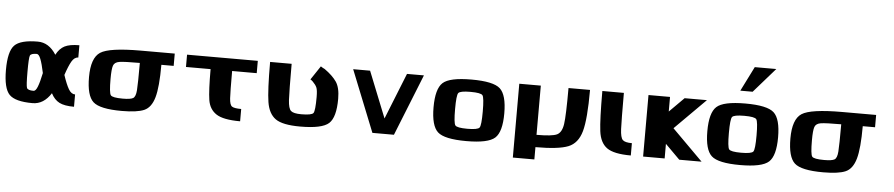

<svg xmlns="http://www.w3.org/2000/svg" viewBox="-54 -1409 9045 1943"><g transform="rotate(5 4469.0 -437.5)"><path d="M718.8 -125V0Q621.1 0 569.3 -26.4Q517.6 -52.7 484.4 -117.2Q410.2 0 296.9 0Q121.1 0 60.5 -62.5Q0 -125 0 -312.5Q0 -500 60.5 -562.5Q121.1 -625 296.9 -625Q410.2 -625 484.4 -507.8Q517.6 -572.3 569.3 -598.6Q621.1 -625 718.8 -625V-500Q679.7 -500 652.3 -453.1Q625 -406.2 593.8 -312.5Q625 -218.8 652.3 -171.9Q679.7 -125 718.8 -125ZM296.9 -500Q238.3 -500 228.5 -476.6Q218.8 -453.1 218.8 -312.5Q218.8 -171.9 228.5 -148.4Q238.3 -125 296.9 -125Q318.4 -125 336.9 -171.9Q355.5 -218.8 375 -312.5Q355.5 -406.2 336.9 -453.1Q318.4 -500 296.9 -500Z M1203.1 -125Q1281.2 -125 1307.6 -140.6Q1334 -156.2 1338.9 -222.7Q1343.8 -289.1 1343.8 -500Q1185.5 -500 1136.7 -492.2Q1087.9 -484.4 1075.2 -449.2Q1062.5 -414.1 1062.5 -312.5Q1062.5 -171.9 1080.1 -148.4Q1097.7 -125 1203.1 -125ZM1687.5 -500H1562.5Q1562.5 -273.4 1532.2 -168Q1502 -62.5 1430.7 -31.2Q1359.4 0 1203.1 0Q980.5 0 912.1 -62.5Q843.8 -125 843.8 -312.5Q843.8 -507.8 933.6 -566.4Q1023.4 -625 1343.8 -625H1687.5Z M2406.2 -125V0Q2234.4 0 2163.1 -46.9Q2091.8 -93.8 2077.1 -187.5Q2062.5 -281.2 2062.5 -500H1812.5V-625H2531.2V-500H2281.2Q2281.2 -289.1 2285.2 -222.7Q2289.1 -156.2 2312.5 -140.6Q2335.9 -125 2406.2 -125Z M3015.6 0Q2835.9 0 2764.6 -50.8Q2693.4 -101.6 2674.8 -218.8Q2656.2 -335.9 2656.2 -625H2875Q2875 -343.8 2879.9 -257.8Q2884.8 -171.9 2911.1 -148.4Q2937.5 -125 3015.6 -125Q3121.1 -125 3138.7 -148.4Q3156.2 -171.9 3156.2 -312.5Q3156.2 -382.8 3144.5 -409.2Q3132.8 -435.5 3103.5 -464.8Q3091.8 -476.6 3078.1 -484.4L3171.9 -625Q3191.4 -611.3 3212.9 -601.6Q3293 -544.9 3334 -486.3Q3375 -427.7 3375 -312.5Q3375 -125 3306.6 -62.5Q3238.3 0 3015.6 0Z M3671.9 -625 3859.4 -156.2 4046.9 -625H4218.8L3968.8 0H3750L3500 -625Z M4843.8 -312.5Q4843.8 -453.1 4826.2 -476.6Q4808.6 -500 4703.1 -500Q4597.7 -500 4580.1 -476.6Q4562.5 -453.1 4562.5 -312.5Q4562.5 -171.9 4580.1 -148.4Q4597.7 -125 4703.1 -125Q4808.6 -125 4826.2 -148.4Q4843.8 -171.9 4843.8 -312.5ZM5062.5 -312.5Q5062.5 -125 4994.1 -62.5Q4925.8 0 4703.1 0Q4480.5 0 4412.1 -62.5Q4343.8 -125 4343.8 -312.5Q4343.8 -500 4412.1 -562.5Q4480.5 -625 4703.1 -625Q4925.8 -625 4994.1 -562.5Q5062.5 -500 5062.5 -312.5Z M5406.2 -625V-125Q5564.5 -125 5613.3 -148.4Q5662.1 -171.9 5674.8 -257.8Q5687.5 -343.8 5687.5 -625H5906.2Q5906.2 -328.1 5871.1 -203.1Q5835.9 -78.1 5738.3 -39.1Q5640.6 0 5406.2 0V125H5187.5V-625Z M6250 -625Q6250 -343.8 6253.9 -257.8Q6257.8 -171.9 6281.2 -148.4Q6304.7 -125 6375 -125V0Q6201.5 0 6131 -50.8Q6060.5 -101.6 6045.9 -218.8Q6031.2 -335.9 6031.2 -625Z M6718.8 -625V-476.6L6867.2 -625H7093.8L6781.2 -312.5L7093.8 0H6867.2L6718.8 -148.4V0H6500V-625Z M7625 -312.5Q7625 -453.1 7607.4 -476.6Q7589.8 -500 7484.4 -500Q7378.9 -500 7361.3 -476.6Q7343.8 -453.1 7343.8 -312.5Q7343.8 -171.9 7361.3 -148.4Q7378.9 -125 7484.4 -125Q7589.8 -125 7607.4 -148.4Q7625 -171.9 7625 -312.5ZM7843.8 -312.5Q7843.8 -125 7775.4 -62.5Q7707 0 7484.4 0Q7261.7 0 7193.4 -62.5Q7125 -125 7125 -312.5Q7125 -500 7193.4 -562.5Q7261.7 -625 7484.4 -625Q7707 -625 7775.4 -562.5Q7843.8 -500 7843.8 -312.5ZM7546.9 -750H7421.9L7546.9 -1000H7765.6Z M8328.1 -125Q8406.2 -125 8432.6 -140.6Q8459 -156.2 8463.9 -222.7Q8468.8 -289.1 8468.8 -500Q8310.5 -500 8261.7 -492.2Q8212.9 -484.4 8200.2 -449.2Q8187.5 -414.1 8187.5 -312.5Q8187.5 -171.9 8205.1 -148.4Q8222.7 -125 8328.1 -125ZM8812.5 -500H8687.5Q8687.5 -273.4 8657.2 -168Q8627 -62.5 8555.7 -31.2Q8484.4 0 8328.1 0Q8105.5 0 8037.1 -62.5Q7968.8 -125 7968.8 -312.5Q7968.8 -507.8 8058.6 -566.4Q8148.4 -625 8468.8 -625H8812.5Z"/></g></svg>

Font: CraftyPE
Style: Regular
Weight: 400
Designer: Erek Butcher
Foundry: Haunted Coop
Version: Version 0.018;April 4, 2024;FontCreator 15.0.0.2962 64-bit